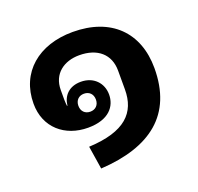

<svg xmlns="http://www.w3.org/2000/svg" viewBox="-110 -636 869 844"><g transform="rotate(-20 324.5 -214.5)"><path d="M312 -518C152 -518 43 -426 43 -280C43 -168 125 -99 233 -99C332 -99 369 -151 369 -205C369 -259 330 -300 271 -300C216 -300 185 -267 180 -221H178C177 -230 176 -241 176 -251V-296C176 -372 233 -412 304 -412C390 -412 442 -366 442 -290V-202C442 -94 379 -27 208 -19L225 89C460 75 596 -28 596 -246C596 -413 491 -518 312 -518ZM266 -162C242 -162 225 -178 225 -204C225 -230 242 -246 266 -246C290 -246 307 -230 307 -204C307 -178 290 -162 266 -162Z"/></g></svg>

Font: IBM Plex Sans Thai Looped
Style: Bold
Weight: 700
Designer: Mike Abbink, Paul van der Laan, Pieter van Rosmalen, Ben Mitchell, Mark Frömberg
Foundry: Bold Monday
Version: Version 1.1